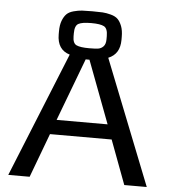

<svg xmlns="http://www.w3.org/2000/svg" viewBox="-54 -811 759 859"><g transform="rotate(5 326.0 -381.0)"><path d="M637 0H536L462 -198H185L111 0H15L242 -560Q185 -577 185 -646V-659Q185 -688 192.5 -707.5Q200 -727 211 -738Q222 -749 242.5 -754.5Q263 -760 280 -761Q297 -762 326 -762Q355 -762 372 -761Q389 -760 409.5 -754.5Q430 -749 441 -738Q452 -727 459.5 -707.5Q467 -688 467 -659V-646Q467 -582 415 -561ZM400 -643V-657Q400 -691 383.5 -700Q367 -709 326 -709Q285 -709 268.5 -700Q252 -691 252 -657V-643Q252 -612 269 -604Q286 -596 326 -596Q353 -596 366.5 -598Q380 -600 390 -610.5Q400 -621 400 -643ZM438 -264 332 -545H315L209 -264Z"/></g></svg>

Font: Play
Style: Regular
Weight: 400
Designer: Jonas Hecksher
Foundry: Jonas Hecksher, Playtypeª, e-types AS
Version: Version 1.002